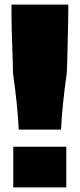

<svg xmlns="http://www.w3.org/2000/svg" viewBox="-20 -800 349 840"><path d="M279 -780Q279 -713 274 -523Q272 -493 272 -479Q252 -338 247 -233H62Q57 -338 37 -479L36 -523Q30 -677 30 -780ZM270 20H38V-158H270Z"/></svg>

Font: Mantou Sans
Style: Regular
Weight: 400
Designer: Mant0u / artakana
Foundry: Mant0u / artakana
Version: Version 1.001;October 22, 2023;FontCreator 14.0.0.2901 64-bi